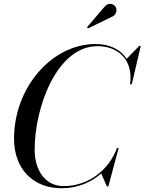

<svg xmlns="http://www.w3.org/2000/svg" viewBox="-20 -995 772 1025"><path d="M584 -908.5C600 -918 607 -941 597.5 -957.5C588 -974 562.5 -983.5 541.5 -963L444.5 -849.5L450 -843.5ZM310 10C392 10 465 -20 520.5 -69L550.5 0H558.5L613.5 -205H604.5C562.5 -89.5 454 -1.5 320 -1.5C216 -1.5 165 -93 165 -195C165 -427 286 -748.5 500 -748.5C606.5 -748.5 692.5 -681 674.5 -545H683.5L731.5 -750H723.5L656 -681C622.5 -733.5 561.5 -760 490 -760C257 -760 55 -528 55 -255C55 -92 157 10 310 10Z"/></svg>

Font: Bodoni* 24pt
Style: Italic
Weight: 400
Italic angle: -13°
Version: Version 2.3